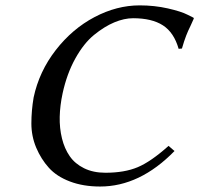

<svg xmlns="http://www.w3.org/2000/svg" viewBox="-20 -678 735 708"><path d="M495.1 -658.2Q549.3 -658.2 598.9 -647Q648.4 -635.7 670.9 -624L693.4 -612.8L694.8 -609.9Q690.9 -600.6 683.6 -585Q676.3 -569.3 673.6 -563.7Q670.9 -558.1 666.5 -546.6Q662.1 -535.2 658.7 -524.7Q655.3 -514.2 650.9 -499L638.7 -498Q621.6 -558.1 580.8 -584.5Q540 -610.8 470.7 -610.8Q438 -610.8 401.4 -595.5Q364.7 -580.1 326.9 -549.3Q289.1 -518.6 257.8 -462.4Q226.6 -406.2 210.9 -334Q201.2 -289.1 200.2 -247.3Q199.2 -205.6 208.5 -167.7Q217.8 -129.9 237.1 -102.1Q256.3 -74.2 290 -57.6Q323.7 -41 368.7 -41Q439 -41 487.8 -61.5Q536.6 -82 601.6 -140.1L623.5 -121.1Q495.6 9.8 349.1 9.8Q286.6 9.8 237.8 -8.8Q189 -27.3 160.2 -59.3Q131.3 -91.3 113.5 -133.5Q95.7 -175.8 95.7 -222.9Q95.7 -270 104 -318.8Q124.5 -414.6 185.5 -493.2Q246.6 -571.8 328.6 -615Q410.6 -658.2 495.1 -658.2Z"/></svg>

Font: Linux Biolinum O
Style: Italic
Weight: 400
Italic angle: -12°
Designer: Philipp H. Poll
Foundry: Philipp H. Poll
Version: Version 1.1.3